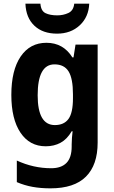

<svg xmlns="http://www.w3.org/2000/svg" viewBox="-20 -790 624 1050"><path d="M234 -556Q326 -556 376 -476H382L393 -546H514V-10Q514 112 450 176Q386 240 256 240Q203 240 158.5 232Q114 224 72 206V88Q163 130 260 130Q315 130 343.5 101Q372 72 372 11V0Q372 -16 373.5 -36Q375 -56 377 -72H372Q347 -29 311.5 -9.5Q276 10 230 10Q142 10 92 -64.5Q42 -139 42 -271Q42 -406 93 -481Q144 -556 234 -556ZM278 -438Q186 -438 186 -269Q186 -106 280 -106Q330 -106 354.5 -139.5Q379 -173 379 -253V-274Q379 -361 355 -399.5Q331 -438 278 -438ZM468 -770Q465 -697 416 -651.5Q367 -606 292 -606Q214 -606 168 -649.5Q122 -693 119 -770H201Q204 -730 229 -718Q254 -706 293 -706Q326 -706 354 -719Q382 -732 386 -770Z"/></svg>

Font: Noto Sans Ethiopic SemiCondensed
Style: Bold
Weight: 700
Width: 4
Designer: Monotype Design Team
Foundry: Monotype Imaging Inc.
Version: Version 2.102; ttfautohint (v1.8.4.7-5d5b)